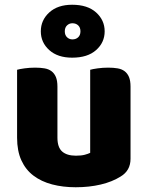

<svg xmlns="http://www.w3.org/2000/svg" viewBox="-20 -773 622 809"><path d="M52 -479Q62 -482 83.5 -485Q105 -488 128 -488Q150 -488 167.5 -485Q185 -482 197 -473Q209 -464 215.5 -448.5Q222 -433 222 -408V-193Q222 -152 242 -134.5Q262 -117 300 -117Q323 -117 337.5 -121Q352 -125 360 -129V-479Q370 -482 391.5 -485Q413 -488 436 -488Q458 -488 475.5 -485Q493 -482 505 -473Q517 -464 523.5 -448.5Q530 -433 530 -408V-104Q530 -54 488 -29Q453 -7 404.5 4.5Q356 16 299 16Q245 16 199.5 4Q154 -8 121 -33Q88 -58 70 -97.5Q52 -137 52 -193ZM152 -641Q152 -688 187.5 -720.5Q223 -753 284 -753Q349 -753 385 -720.5Q421 -688 421 -641Q421 -594 385 -562Q349 -530 284 -530Q223 -530 187.5 -562Q152 -594 152 -641ZM253 -641Q253 -625 262.5 -616Q272 -607 285 -607Q300 -607 309.5 -616Q319 -625 319 -641Q319 -657 309.5 -666Q300 -675 285 -675Q272 -675 262.5 -666Q253 -657 253 -641Z"/></svg>

Font: BALOOCHETTANREGULAR
Style: Book
Weight: 400
Designer: Maithili Shingre and Ek Type
Foundry: Ek Type
Version: Version 1.100;PS 1.000;hotconv 1.0.88;makeotf.lib2.5.647800;